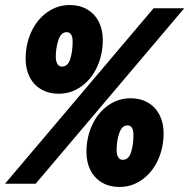

<svg xmlns="http://www.w3.org/2000/svg" viewBox="-37 -731 753 764"><path d="M574 -698H696L105 0H-17ZM241 -711Q280 -711 310 -693.5Q340 -676 356 -644.5Q372 -613 372 -572Q372 -514 349.5 -465Q327 -416 286.5 -387Q246 -358 196 -358Q157 -358 127 -375.5Q97 -393 81 -424.5Q65 -456 65 -497Q65 -555 87.5 -604Q110 -653 150.5 -682Q191 -711 241 -711ZM209 -466Q233 -466 242.5 -496Q252 -526 252 -565Q252 -603 228 -603Q206 -603 195.5 -572Q185 -541 185 -504Q185 -487 191.5 -476.5Q198 -466 209 -466ZM483 -340Q522 -340 552 -322.5Q582 -305 598 -273.5Q614 -242 614 -201Q614 -143 591.5 -94Q569 -45 528.5 -16Q488 13 438 13Q399 13 369 -4.5Q339 -22 323 -53.5Q307 -85 307 -126Q307 -184 329.5 -233Q352 -282 392.5 -311Q433 -340 483 -340ZM451 -95Q475 -95 484.5 -125Q494 -155 494 -194Q494 -232 470 -232Q448 -232 437.5 -201Q427 -170 427 -133Q427 -116 433.5 -105.5Q440 -95 451 -95Z"/></svg>

Font: Azeret Mono Black
Style: Italic
Weight: 900
Italic angle: -12°
Designer: Martin Vácha
Foundry: Displaay
Version: Version 1.000; Glyphs 3.0.3, build 3074